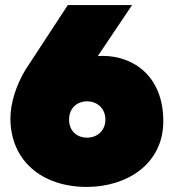

<svg xmlns="http://www.w3.org/2000/svg" viewBox="-20 -720 684 756"><path d="M323 -321C363 -321 395 -293 395 -249C395 -205 362 -178 323 -178C282 -178 252 -205 252 -249C252 -293 282 -321 323 -321ZM21 -254C21 -90 142 16 322 16C477 16 623 -72 623 -243C623 -418 508 -500 383 -500L365 -499L500 -700H247L80 -445C42 -382 21 -311 21 -254Z"/></svg>

Font: Chess Sans Black
Style: Regular
Weight: 900
Designer: Wolf Bōese
Foundry: Wolf Bōese
Version: Version 7.223;Glyphs 3.3 (3306)